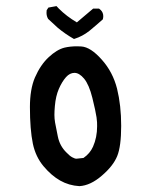

<svg xmlns="http://www.w3.org/2000/svg" viewBox="-20 -618 540 639"><path d="M89.4 -139.6Q79.6 -187 79.6 -261.7Q79.6 -320.8 96.2 -359.9Q114.7 -402.3 142.1 -427.7Q169.4 -453.1 194.8 -459.5Q213.9 -463.9 235.8 -463.9Q242.7 -463.9 250.5 -463.4Q281.7 -461.4 318.8 -419.4Q355.5 -378.4 369.6 -322.8Q383.3 -267.1 383.3 -199.2Q383.3 -130.9 370.1 -98.6Q356.9 -65.9 319.3 -33.7Q281.2 -0.5 244.1 1.5Q209.5 -0.5 180.2 -17.1Q150.9 -33.7 124.8 -64.9Q98.6 -96.2 89.4 -139.6ZM303.2 -197.8Q303.2 -204.1 303 -210.9Q302.7 -217.8 301.3 -227.5Q298.3 -248 287.4 -292.2Q276.4 -336.4 259.8 -356.4Q243.7 -375.5 228 -375.5Q212.4 -375.5 199.7 -361.3Q186 -345.7 175.8 -322Q165.5 -298.3 162.6 -265.1Q161.1 -248 161.1 -235.6Q161.1 -223.1 163.3 -210.2Q165.5 -197.3 172.4 -164.1Q178.7 -132.3 201.2 -110.4Q211.9 -99.1 220.5 -94.5Q229 -89.8 234.4 -89.8Q238.3 -89.8 257.8 -92.3Q279.3 -106.9 289.6 -129.9Q303.2 -160.6 303.2 -197.8ZM134.8 -575.2Q134.8 -579.1 135.3 -584L141.1 -592.8L168 -597.7Q172.9 -592.3 175.8 -589.4Q201.7 -563.5 235.8 -543.5L290 -589.4H292H309.6Q313 -586.4 315.4 -584.5Q323.7 -576.2 323.7 -564Q323.7 -560.1 322.3 -553.7Q299.3 -533.2 277.3 -515.1Q254.4 -497.1 228 -488.8L226.1 -488.3Q196.3 -505.4 172.4 -525.4Q171.9 -525.4 140.1 -555.2Q134.8 -564.5 134.8 -575.2Z"/></svg>

Font: Bakudai
Style: Medium
Weight: 500
Version: Version 1.48